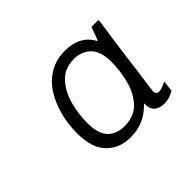

<svg xmlns="http://www.w3.org/2000/svg" viewBox="-83 -825 582 582"><g transform="rotate(-45 208.0 -534.5)"><path d="M193 -371Q147 -371 117 -401Q87 -431 87 -495Q87 -533 96.5 -569.5Q106 -606 124.5 -635Q143 -664 171.5 -681Q200 -698 238 -698Q271 -698 294 -685Q317 -672 328 -649L331 -651L346 -692H376Q376 -687 373 -666Q370 -645 365.5 -615Q361 -585 357 -552.5Q353 -520 349 -491Q345 -462 342.5 -443.5Q340 -425 340 -423Q340 -408 353 -408Q358 -408 367.5 -411.5Q377 -415 385 -419L381 -384Q372 -378 361 -374.5Q350 -371 338 -371Q317 -371 305.5 -382Q294 -393 295 -416Q275 -394 250 -382.5Q225 -371 193 -371ZM204 -408Q246 -408 270 -433.5Q294 -459 304 -497.5Q314 -536 314 -575Q314 -620 293 -640.5Q272 -661 240 -661Q199 -661 175 -634.5Q151 -608 141 -570Q131 -532 131 -496Q131 -447 151.5 -427.5Q172 -408 204 -408Z"/></g></svg>

Font: Chivo ExtraLight
Style: Italic
Weight: 250
Italic angle: -8.05°
Designer: Hector Gatti
Foundry: Omnibus-Type
Version: Version 2.002